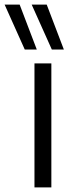

<svg xmlns="http://www.w3.org/2000/svg" viewBox="-106 -810 296 830"><path d="M43 0V-536H116V0ZM1 -596 -86 -790H-21L53 -596ZM118 -596 31 -790H96L170 -596Z"/></svg>

Font: Georama Condensed
Style: Regular
Weight: 400
Width: 3
Designer: Jean-Baptiste Levee
Foundry: Production Type
Version: Version 1.000